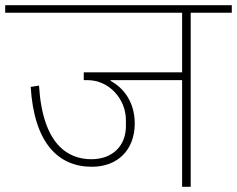

<svg xmlns="http://www.w3.org/2000/svg" viewBox="-40 -718 911 738"><path d="M313 -77C412 -77 477 -141 478 -242C478 -327 434 -381 385 -407V-410H660V0H693V-669H851V-698H-20V-669H660V-440H282V-410H296C379 -410 444 -338 444 -256V-233C444 -160 395 -106 311 -106C224 -106 124 -159 110 -389L78 -384C91 -171 182 -77 313 -77Z"/></svg>

Font: IBM Plex Devanagari ExtraLight
Style: Regular
Weight: 200
Designer: Mike Abbink, Paul van der Laan, Pieter van Rosmalen, Erin McLaughlin
Foundry: Bold Monday
Version: Version 1.0